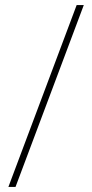

<svg xmlns="http://www.w3.org/2000/svg" viewBox="-20 -734 362 754"><path d="M309 -714 41 0H13L281 -714Z"/></svg>

Font: Noto Sans Lao Looped UI Thin
Style: Regular
Weight: 100
Designer: Mark Frömberg, Ben Mitchell
Foundry: The Fontpad Ltd
Version: Version 1.001; ttfautohint (v1.8.4.7-5d5b)